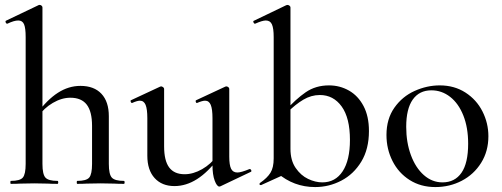

<svg xmlns="http://www.w3.org/2000/svg" viewBox="-20 -745 2033 778"><path d="M24 -12Q61 -12 72.5 -25.5Q84 -39 84 -81V-595Q84 -631 77.5 -646.5Q71 -662 54 -662Q37 -662 10 -649H9Q5 -649 3 -654Q1 -659 4 -661L138 -725H141Q145 -725 148.5 -722Q152 -719 152 -715V-81Q152 -39 164 -25.5Q176 -12 213 -12Q216 -12 216 -6Q216 0 213 0Q188 0 174 -1L119 -2L62 -1Q48 0 24 0Q22 0 22 -6Q22 -12 24 -12ZM293 -12Q330 -12 341.5 -25.5Q353 -39 353 -81V-235Q353 -293 331.5 -321Q310 -349 265 -349Q230 -349 194 -328Q158 -307 134 -272L129 -284Q171 -341 214.5 -369Q258 -397 306 -397Q361 -397 391 -365Q421 -333 421 -274V-81Q421 -39 433 -25.5Q445 -12 482 -12Q485 -12 485 -6Q485 0 482 0Q457 0 443 -1L388 -2L331 -1Q317 0 293 0Q291 0 291 -6Q291 -12 293 -12Z M577 -114V-266Q577 -303 570 -320Q563 -337 547 -337Q536 -337 516 -328H514Q511 -328 509.5 -333Q508 -338 511 -339L629 -394L633 -395Q636 -395 640.5 -392Q645 -389 645 -385V-152Q645 -94 665.5 -66.5Q686 -39 728 -39Q763 -39 799 -59.5Q835 -80 860 -115L865 -104Q781 9 687 9Q636 9 606.5 -23.5Q577 -56 577 -114ZM942 -46Q957 -46 991 -60H992Q996 -60 998 -55.5Q1000 -51 997 -49L873 10L869 11Q859 11 850 -13Q841 -37 841 -76V-266Q841 -303 834 -320Q827 -337 811 -337Q800 -337 779 -328H777Q774 -328 773 -333Q772 -338 775 -339L893 -394L897 -395Q901 -395 905 -392Q909 -389 909 -385V-110Q909 -76 916.5 -61Q924 -46 942 -46Z M1104 -44 1157 -142Q1157 -95 1178 -64.5Q1199 -34 1228.5 -20Q1258 -6 1286 -6Q1339 -6 1368.5 -51Q1398 -96 1398 -178Q1398 -267 1364.5 -313.5Q1331 -360 1276 -360Q1241 -360 1209 -341Q1177 -322 1144 -289L1136 -296Q1178 -343 1218.5 -371Q1259 -399 1313 -399Q1357 -399 1394 -378Q1431 -357 1453 -315.5Q1475 -274 1475 -214Q1475 -141 1444 -90Q1413 -39 1363 -13Q1313 13 1257 13Q1170 13 1104 -44ZM1036 5Q1032 5 1031.5 1.5Q1031 -2 1034 -4Q1063 -24 1076 -45Q1089 -66 1089 -103V-595Q1089 -630 1082 -646Q1075 -662 1057 -662Q1043 -662 1014 -649H1013Q1009 -649 1007 -654.5Q1005 -660 1009 -661L1140 -724L1145 -725Q1149 -725 1153 -722Q1157 -719 1157 -715V-49L1038 5Z M1546 -198Q1546 -263 1578 -308.5Q1610 -354 1660 -376.5Q1710 -399 1762 -399Q1821 -399 1866 -370Q1911 -341 1935 -293.5Q1959 -246 1959 -193Q1959 -132 1929.5 -85Q1900 -38 1851 -12.5Q1802 13 1744 13Q1685 13 1640 -15.5Q1595 -44 1570.5 -92.5Q1546 -141 1546 -198ZM1877 -163Q1877 -228 1857.5 -277Q1838 -326 1804 -352.5Q1770 -379 1728 -379Q1679 -379 1652.5 -341.5Q1626 -304 1626 -231Q1626 -168 1645 -116.5Q1664 -65 1697.5 -35.5Q1731 -6 1773 -6Q1823 -6 1850 -45Q1877 -84 1877 -163Z"/></svg>

Font: Cormorant Garamond Medium
Style: Regular
Weight: 500
Designer: Christian Thalmann (Catharsis Fonts)
Foundry: Catharsis Fonts
Version: Version 4.000